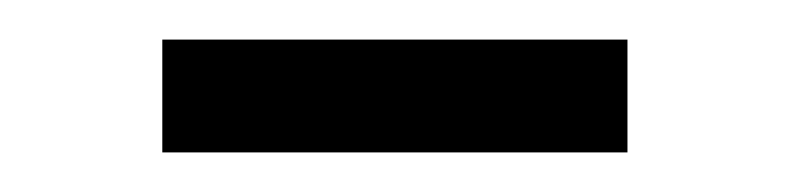

<svg xmlns="http://www.w3.org/2000/svg" viewBox="-20 -334 399 97"><path d="M62 -257V-314H297V-257Z"/></svg>

Font: Saira Light
Style: Regular
Weight: 300
Designer: Hector Gatti with collaboration of the Omnibus-Type team
Foundry: Omnibus-Type
Version: Version 1.100; ttfautohint (v1.8.3)